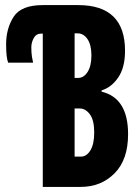

<svg xmlns="http://www.w3.org/2000/svg" viewBox="-20 -734 540 754"><path d="M297 0Q377 0 430 -53.5Q483 -107 483 -207Q483 -349 379 -374V-379Q418 -391 444.5 -430Q471 -469 471 -535Q471 -714 287 -714H148Q63 -714 33.5 -668Q4 -622 4 -560Q4 -508 12 -488H110Q108 -496 105.5 -511Q103 -526 103 -548Q103 -567 112.5 -584.5Q122 -602 142 -602H148V0ZM273 -603H285Q308 -603 323.5 -580.5Q339 -558 339 -516Q339 -475 324 -451.5Q309 -428 287 -428H273ZM273 -308H293Q316 -308 333 -285Q350 -262 350 -214Q350 -168 335 -143.5Q320 -119 298 -119H273Z"/></svg>

Font: Noto Sans Mono UI Condensed
Style: Bold
Weight: 700
Width: 3
Designer: Monotype Design team
Foundry: Monotype Imaging Inc.
Version: 1.000